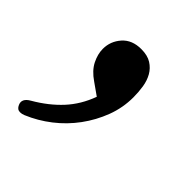

<svg xmlns="http://www.w3.org/2000/svg" viewBox="-109 -224 518 518"><g transform="rotate(45 150.0 35.0)"><path d="M153 35 119 11Q94 -6 83.5 -27Q73 -48 73 -68Q73 -97 92.5 -119Q112 -141 147 -141Q171 -141 186 -131.5Q201 -122 209.5 -107Q218 -92 221 -73Q224 -54 224 -34Q224 6 210 43Q196 80 172.5 112Q149 144 117.5 168.5Q86 193 50 208Q43 211 36 211Q25 211 20 199Q12 181 35 168Q78 143 107.5 111Q137 79 153 35Z"/></g></svg>

Font: Song Myung
Style: Regular
Weight: 400
Designer: JIKJI
Foundry: JIKJI
Version: Version 1.00